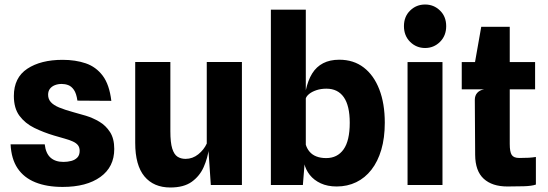

<svg xmlns="http://www.w3.org/2000/svg" viewBox="-20 -821 2430 852"><path d="M258 8.5Q187.5 8.5 136.8 -12Q86 -32.5 58 -74.2Q30 -116 27 -180.5H178.5Q183 -140.5 204.2 -121.5Q225.5 -102.5 261.5 -102.5Q279.5 -102.5 296 -106.8Q312.5 -111 323 -121.8Q333.5 -132.5 333.5 -151.5Q333.5 -167 325.8 -176.8Q318 -186.5 303.2 -193.2Q288.5 -200 267.5 -205.8Q246.5 -211.5 220 -219.5Q173 -233.5 132.2 -253.5Q91.5 -273.5 66.5 -307Q41.5 -340.5 41.5 -395Q41.5 -476.5 101.2 -516Q161 -555.5 258 -555.5Q315 -555.5 360.5 -540Q406 -524.5 435.8 -485Q465.5 -445.5 474 -373.5L323.5 -374.5Q319 -406.5 308 -422.2Q297 -438 283 -443.2Q269 -448.5 254 -448.5Q237 -448.5 223.2 -443Q209.5 -437.5 201.5 -427Q193.5 -416.5 193.5 -400.5Q193.5 -381.5 205.5 -368Q217.5 -354.5 242 -344.2Q266.5 -334 304.5 -323.5Q329.5 -317 360.8 -307.5Q392 -298 420.8 -281Q449.5 -264 468.2 -235Q487 -206 487 -160Q487 -80 425.5 -35.8Q364 8.5 258 8.5Z M736 11Q662 11 621 -38.2Q580 -87.5 580 -187V-546H736V-239Q736 -188.5 744.2 -162Q752.5 -135.5 767.5 -125.8Q782.5 -116 803.5 -116Q834.5 -116 859.8 -136.2Q885 -156.5 897.5 -184V-546H1053.5V0H915.5L901.5 -206L907.5 -164.5Q901.5 -119.5 883.8 -79.5Q866 -39.5 830.8 -14.2Q795.5 11 736 11Z M1474 6.5Q1433.5 6.5 1403.2 -7.5Q1373 -21.5 1354.5 -45Q1336 -68.5 1330 -96.5L1314.5 -152.5L1336.5 -180.5Q1342 -161.5 1353.8 -147.8Q1365.5 -134 1384 -126.8Q1402.5 -119.5 1427.5 -119.5Q1477 -119.5 1504.5 -158Q1532 -196.5 1532 -276Q1532 -352 1505.5 -389.8Q1479 -427.5 1428.5 -427.5Q1404 -427.5 1384 -420.8Q1364 -414 1351.8 -404Q1339.5 -394 1336.5 -383L1330 -387L1337 -420.5Q1346.5 -464.5 1365.2 -494.8Q1384 -525 1414 -540.5Q1444 -556 1485.5 -556Q1549 -556 1594 -521.5Q1639 -487 1663.2 -424.2Q1687.5 -361.5 1687.5 -276.5Q1687.5 -209 1672 -156.5Q1656.5 -104 1628.2 -67.8Q1600 -31.5 1560.8 -12.5Q1521.5 6.5 1474 6.5ZM1182 0V-778H1337V-508V-157L1343 -129.5L1331.5 -93.5L1324 0Z M1788.5 0V-545.5H1943.5V0ZM1866.5 -608Q1827.5 -608 1800 -635.2Q1772.5 -662.5 1772.5 -705Q1772.5 -747.5 1800 -774.2Q1827.5 -801 1866.5 -801Q1905 -801 1932.5 -774.2Q1960 -747.5 1960 -705Q1960 -662.5 1932.5 -635.2Q1905 -608 1866.5 -608Z M2231.5 6.5Q2164 6.5 2126.5 -27.8Q2089 -62 2088.5 -134L2087 -378Q2087 -397 2097.8 -409Q2108.5 -421 2128 -424.5L2087 -524V-540.5L2115.5 -702H2242V-182Q2242 -147 2250.8 -133.5Q2259.5 -120 2284.5 -120Q2309.5 -120 2326.2 -121Q2343 -122 2358 -124.5V-2Q2340 4.5 2304.2 5.5Q2268.5 6.5 2231.5 6.5ZM2029 -424.5V-545.5H2354.5V-424.5Z"/></svg>

Font: Spline Sans
Style: Regular
Weight: 400
Designer: Eben Sorkin, Mirko Velimirovic
Foundry: Sorkin Type
Version: Version 1.001